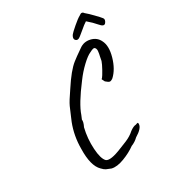

<svg xmlns="http://www.w3.org/2000/svg" viewBox="-210 -968 1054 1152"><g transform="rotate(-30 317.0 -392.5)"><path d="M517 -835Q536 -851 548 -833Q564 -820 592.5 -791Q621 -762 630 -750Q639 -738 626 -720Q612 -700 585 -733Q565 -757 531 -786Q514 -776 481.5 -748Q449 -720 440 -717Q431 -714 425.5 -717Q420 -720 416.5 -725.5Q413 -731 415 -740Q417 -749 424 -758Q431 -767 464.5 -796Q498 -825 517 -835ZM498 -94Q498 -65 443 -32Q423 -12 395 -1Q358 26 308 45Q258 64 223 56Q202 48 191 43Q180 38 165 22Q121 -21 124 -137Q124 -226 155 -306Q156 -308 169 -339Q182 -370 193 -395Q204 -420 247 -482Q308 -576 353 -611Q370 -625 425 -663Q458 -687 499 -677.5Q540 -668 557 -632Q579 -590 559 -519.5Q539 -449 497 -410Q482 -399 473.5 -401Q465 -403 449 -417Q437 -439 439 -440Q441 -441 443 -441Q452 -452 469.5 -483.5Q487 -515 493 -533Q496 -553 498.5 -561.5Q501 -570 502 -577.5Q503 -585 503.5 -588.5Q504 -592 504.5 -596.5Q505 -601 504.5 -604Q504 -607 503 -610Q503 -614 496.5 -620.5Q490 -627 462 -612Q438 -602 401 -567Q364 -532 334 -491Q247 -377 226 -313L215 -287Q218 -271 203 -241Q186 -171 190.5 -99Q195 -27 218 -5Q243 13 327 -22Q341 -27 377 -42Q413 -57 438 -80Q464 -99 480 -99Q493 -104 495.5 -103Q498 -102 498 -94Z"/></g></svg>

Font: Caveat
Style: Regular
Weight: 400
Designer: Pablo Impallari
Foundry: Creative Lab NY
Version: Version 1.096; ttfautohint (v1.3)